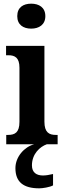

<svg xmlns="http://www.w3.org/2000/svg" viewBox="-20 -786 349 1046"><path d="M150 -630C192 -630 227 -651 227 -698C227 -746 192 -766 150 -766C107 -766 74 -746 74 -698C74 -651 107 -630 150 -630ZM14 0H166C113 14 64 68 64 130C64 206 108 240 194 240C212 240 251 234 269 224V162C248 167 230 170 214 170C179 170 154 154 154 115C154 52 198 13 235 0H294V-51H284C248 -51 222 -64 222 -123V-536H13V-485H26C61 -485 86 -472 86 -417V-122C86 -64 61 -51 24 -51H14Z"/></svg>

Font: Noto Serif Devanagari Condensed
Style: Bold
Weight: 700
Width: 3
Designer: Universal Thirst, Indian Type Foundry and the Monotype Design Team
Foundry: Monotype Imaging Inc.
Version: Version 2.004